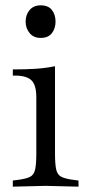

<svg xmlns="http://www.w3.org/2000/svg" viewBox="-20 -696 324 719"><path d="M28 3V-20L44 -22Q77 -26 92 -33.5Q107 -41 111.5 -61Q116 -81 116 -121V-332Q116 -377 98 -395Q80 -413 35 -413H28V-436Q78 -436 114.5 -438.5Q151 -441 186 -448V-121Q186 -81 190.5 -61Q195 -41 210.5 -33.5Q226 -26 258 -22L274 -20V3L151 0ZM132 -554Q106 -554 91 -572Q76 -590 76 -615Q76 -641 91 -658.5Q106 -676 132 -676Q161 -676 174.5 -658.5Q188 -641 188 -615Q188 -590 174.5 -572Q161 -554 132 -554Z"/></svg>

Font: Baskervville
Style: Regular
Weight: 400
Designer: Alexis Faudot, Rémi Forte, Morgane Pierson, Rafael Ribas, Tanguy Vanlaeys, Rosalie Wagner, Thomas Huot-Marchand
Foundry: ANRT
Version: Version 1.100